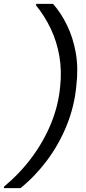

<svg xmlns="http://www.w3.org/2000/svg" viewBox="-52 -831 446 996"><path d="M223 -811Q264 -765 295.5 -700.5Q327 -636 341 -557.5Q355 -479 344 -386Q334 -279 294 -180.5Q254 -82 192 1Q130 84 54 145H-32L-31 137Q51 69 113 -14.5Q175 -98 213 -191Q251 -284 260 -381Q269 -464 256 -539.5Q243 -615 211.5 -681.5Q180 -748 135 -803L136 -811Z"/></svg>

Font: DM Sans 12pt
Style: Italic
Weight: 400
Italic angle: -10°
Version: Version 4.004;gftools[0.9.30]